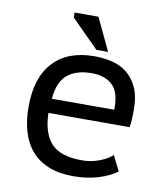

<svg xmlns="http://www.w3.org/2000/svg" viewBox="-82 -790 763 873"><g transform="rotate(10 299.0 -353.0)"><path d="M515 -43Q480 -17 428 -1.5Q376 14 315 14Q249 14 200.5 -5.5Q152 -25 121 -61Q90 -97 75 -148Q60 -199 60 -262Q60 -397 126.5 -468.5Q193 -540 316 -540Q355 -540 394 -531.5Q433 -523 464 -499.5Q495 -476 514.5 -435Q534 -394 534 -328Q534 -312 533 -291Q532 -270 529 -250H154Q156 -158 198 -111Q240 -64 341 -64Q383 -64 421 -78.5Q459 -93 480 -113ZM446 -316Q448 -396 413.5 -429Q379 -462 317 -462Q247 -462 206 -429Q165 -396 158 -316ZM373 -570H319L192 -697V-720H302Z"/></g></svg>

Font: PT Sans Caption
Style: Regular
Weight: 400
Designer: A.Korolkova, O.Umpeleva, V.Yefimov
Foundry: ParaType Ltd
Version: Version 2.004W OFL